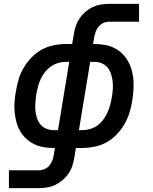

<svg xmlns="http://www.w3.org/2000/svg" viewBox="-20 -755 790 990"><path d="M26 215V123H182Q196 123 210.5 116.5Q225 110 234.5 98.5Q244 87 249.5 73Q255 59 257 45L263 8H256Q229 8 203.5 3.5Q178 -1 155.5 -12Q133 -23 114.5 -40.5Q96 -58 83.5 -79.5Q71 -101 64.5 -126Q58 -151 55.5 -177Q53 -203 55 -230Q57 -257 62 -284Q67 -315 76 -346Q85 -377 102 -405.5Q119 -434 142.5 -458.5Q166 -483 195 -499Q224 -515 256 -521.5Q288 -528 319 -528H352L361 -580Q364 -601 371 -621.5Q378 -642 390.5 -660.5Q403 -679 420.5 -694Q438 -709 458 -718.5Q478 -728 499 -731.5Q520 -735 541 -735H697V-643H541Q527 -643 513 -636.5Q499 -630 489 -618.5Q479 -607 474 -593Q469 -579 466 -565L460 -528H467Q494 -528 520 -523.5Q546 -519 568.5 -508Q591 -497 609 -479.5Q627 -462 639.5 -440.5Q652 -419 659 -394Q666 -369 668 -343Q670 -317 668 -290Q666 -263 662 -236Q657 -205 647.5 -174Q638 -143 621.5 -114.5Q605 -86 581.5 -61.5Q558 -37 529 -21Q500 -5 467.5 1.5Q435 8 404 8H371L363 60Q359 81 352.5 101.5Q346 122 333 140.5Q320 159 302.5 174Q285 189 265 198.5Q245 208 224 211.5Q203 215 182 215ZM279 -84 337 -436H319Q299 -436 279 -430Q259 -424 242 -412Q225 -400 211.5 -382.5Q198 -365 189.5 -346.5Q181 -328 176 -308.5Q171 -289 167 -269Q164 -248 162.5 -227.5Q161 -207 162.5 -187Q164 -167 170 -148Q176 -129 187.5 -114.5Q199 -100 217.5 -92Q236 -84 257 -84ZM387 -84H405Q425 -84 445 -90Q465 -96 482 -108Q499 -120 512 -137.5Q525 -155 533.5 -173.5Q542 -192 547.5 -211.5Q553 -231 556 -251Q560 -272 561.5 -292.5Q563 -313 561 -333Q559 -353 553 -372Q547 -391 535.5 -405.5Q524 -420 506 -428Q488 -436 467 -436H445Z"/></svg>

Font: Iosevka Etoile Semibold
Style: Italic
Weight: 600
Italic angle: -9°
Designer: Belleve Invis
Foundry: Belleve Invis
Version: Version 22.1.2; ttfautohint (v1.8.4)